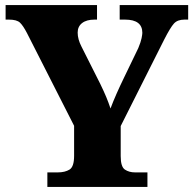

<svg xmlns="http://www.w3.org/2000/svg" viewBox="-20 -734 760 754"><path d="M166 0V-57H207Q235 -57 253 -68Q271 -79 271 -122V-240L86 -604Q71 -633 58.5 -645Q46 -657 15 -657H2V-714H361V-657H351Q320 -657 302.5 -643.5Q285 -630 285 -606Q285 -580 300 -551L374 -404Q388 -375 397 -353.5Q406 -332 414 -308Q424 -335 437.5 -365.5Q451 -396 467 -429L523 -545Q533 -569 536 -584Q539 -599 539 -605Q539 -657 471 -657H450V-714H719V-657H704Q677 -657 663 -641.5Q649 -626 625 -579L454 -239V-121Q454 -79 470.5 -68Q487 -57 510 -57H559V0Z"/></svg>

Font: Noto Serif Tamil ExtraBold
Style: Italic
Weight: 800
Italic angle: -12°
Designer: Indian Type Foundry, Tom Grace, and the Monotype Design Team
Foundry: Monotype Imaging Inc.
Version: Version 2.003; ttfautohint (v1.8.4.7-5d5b)